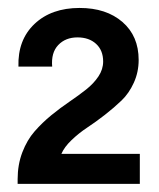

<svg xmlns="http://www.w3.org/2000/svg" viewBox="-20 -784 395 478"><path d="M23.9 -337.9Q23.9 -374 35.6 -404.8Q47.4 -435.5 66.2 -457Q85 -478.5 107.7 -497.1Q130.4 -515.6 153.1 -531Q175.8 -546.4 194.6 -561.3Q213.4 -576.2 225.1 -593.8Q236.8 -611.3 236.8 -630.9Q236.8 -658.7 219.2 -674.8Q201.7 -690.9 172.9 -690.9Q143.1 -690.9 125 -671.9Q106.9 -652.8 109.9 -618.2H25.9Q23.9 -684.6 65.9 -724.4Q107.9 -764.2 178.2 -764.2Q244.6 -764.2 284.9 -729.2Q325.2 -694.3 325.2 -634.8Q325.2 -604.5 313.2 -578.1Q301.3 -551.8 282.7 -533.9Q264.2 -516.1 241 -498Q217.8 -480 197 -466.3Q176.3 -452.6 158.2 -435.3Q140.1 -418 132.8 -400.9H328.1V-326.2H23.9Z"/></svg>

Font: Lumene Sans
Style: Bold
Weight: 600
Designer: Deni Anggara
Version: Version 1.003;Glyphs 3.1.2 (3151)